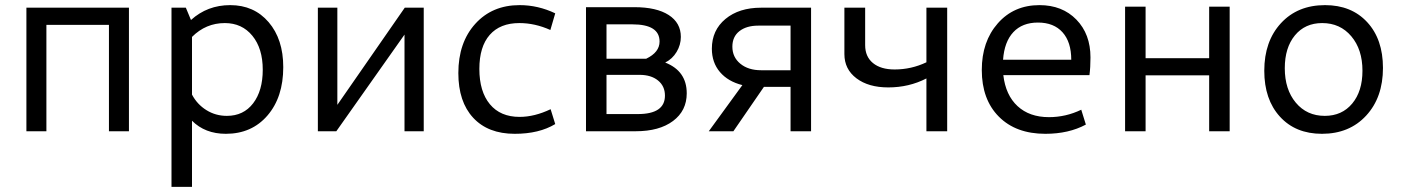

<svg xmlns="http://www.w3.org/2000/svg" viewBox="-20 -512 5467 749"><path d="M83 0V-482H483V0H405V-415H161V0Z M649 217V-482H705L725 -434Q789 -492 878 -492Q971 -492 1028 -425.5Q1085 -359 1085 -250Q1085 -133 1023.5 -61.5Q962 10 861 10Q780 10 729 -41V217ZM857 -422Q783 -422 729 -368V-143Q749 -105 785 -82.5Q821 -60 865 -60Q930 -60 967.5 -109Q1005 -158 1005 -240Q1005 -323 964.5 -372.5Q924 -422 857 -422Z M1220 0V-482H1296V-103L1559 -482H1633V0H1558V-377L1292 0Z M1988 10Q1884 10 1826 -52.5Q1768 -115 1768 -227Q1768 -346 1834 -419Q1900 -492 2007 -492Q2079 -492 2146 -460L2127 -395Q2067 -422 2006 -422Q1931 -422 1890.5 -376Q1850 -330 1850 -243Q1850 -155 1891 -105.5Q1932 -56 2007 -56Q2065 -56 2128 -86L2146 -28Q2083 10 1988 10Z M2266 0V-484H2455Q2541 -484 2588.5 -453.5Q2636 -423 2636 -368Q2636 -337 2619.5 -309.5Q2603 -282 2575 -268Q2659 -235 2659 -148Q2659 -80 2605.5 -40Q2552 0 2460 0ZM2487 -283H2501Q2553 -308 2553 -350Q2553 -417 2447 -417H2346V-283ZM2346 -67H2468Q2574 -67 2574 -139Q2574 -176 2547 -198Q2520 -220 2475 -220H2346Z M2745 0 2876 -180Q2820 -194 2788.5 -231Q2757 -268 2757 -322Q2757 -394 2810 -438Q2863 -482 2949 -482H3144V0H3064V-173H2960L2841 0ZM2949 -238H3064V-412H2938Q2892 -412 2864.5 -390.5Q2837 -369 2837 -330Q2837 -289 2868 -263.5Q2899 -238 2949 -238Z M3445 -171Q3368 -171 3321 -206.5Q3274 -242 3274 -301V-482H3355V-336Q3355 -291 3385.5 -266Q3416 -241 3470 -241Q3535 -241 3594 -269V-482H3675V0H3594V-206Q3526 -171 3445 -171Z M4058 10Q3943 10 3876.5 -57Q3810 -124 3810 -239Q3810 -350 3872.5 -421Q3935 -492 4035 -492Q4124 -492 4179 -435.5Q4234 -379 4234 -288Q4234 -249 4230 -219H3894Q3903 -141 3949.5 -98Q3996 -55 4072 -55Q4138 -55 4198 -84L4216 -26Q4149 10 4058 10ZM4029 -424Q3968 -424 3933 -386.5Q3898 -349 3893 -279H4159Q4159 -348 4125 -386Q4091 -424 4029 -424Z M4369 0V-486H4449V-285H4697V-486H4777V0H4697V-218H4449V0Z M5137 10Q5034 10 4973 -57Q4912 -124 4912 -236Q4912 -351 4977 -421.5Q5042 -492 5149 -492Q5252 -492 5313.5 -425.5Q5375 -359 5375 -247Q5375 -132 5309.5 -61Q5244 10 5137 10ZM5148 -60Q5215 -60 5255 -108Q5295 -156 5295 -236Q5295 -319 5251.5 -370.5Q5208 -422 5138 -422Q5071 -422 5031.5 -374Q4992 -326 4992 -246Q4992 -163 5035 -111.5Q5078 -60 5148 -60Z"/></svg>

Font: Cantarell
Style: Regular
Weight: 400
Designer: Dave Crossland, Nikolaus Waxweiler, Florian Fecher, Jacques Le Bailly, Eben Sorkin, Alexei Vanyashin, Alexios Zavras, Em
Version: Version 0.303